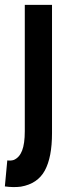

<svg xmlns="http://www.w3.org/2000/svg" viewBox="-65 -561 270 790"><path d="M149 -13Q149 86 119.5 140.5Q90 195 21 207Q-10 211 -45 206L-35 99Q-20 101 -8 97Q15 87 26 58.5Q37 30 37 -21V-541H149Z"/></svg>

Font: Georama Condensed SemiBold
Style: Regular
Weight: 600
Width: 3
Designer: Jean-Baptiste Levee
Foundry: Production Type
Version: Version 1.000